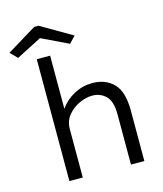

<svg xmlns="http://www.w3.org/2000/svg" viewBox="-172 -923 857 1012"><g transform="rotate(-15 256.5 -416.5)"><path d="M80 0V-665H153V-375Q183 -418 230 -443Q277 -468 329 -468Q401 -468 445 -423.5Q489 -379 489 -276V0H416V-274Q416 -346 386 -375Q356 -404 312 -404Q278 -404 241 -387Q204 -370 178.5 -339Q153 -308 153 -263V0ZM-13 -697 -50 -735 111 -833H135L305 -734L271 -698L125 -768Z"/></g></svg>

Font: Inconsolata SemiExpanded Thin
Style: Regular
Weight: 100
Width: 6
Monospace: yes
Designer: Raph Levien, Cyreal, Brenton Simpson
Foundry: Raph Levien, Cyreal, Google
Version: Version 3.100; ttfautohint (v1.8.4.7-5d5b)